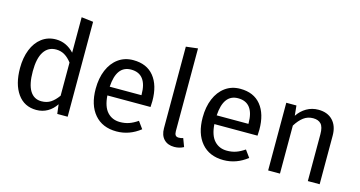

<svg xmlns="http://www.w3.org/2000/svg" viewBox="-80 -1091 2705 1444"><g transform="rotate(15 1273.0 -369.0)"><path d="M498 -739V0H417L408 -73Q382 -33 343 -10.5Q304 12 256 12Q162 12 109.5 -62Q57 -136 57 -261Q57 -342 82 -405Q107 -468 154 -503.5Q201 -539 264 -539Q345 -539 406 -474V-750ZM406 -139V-397Q380 -431 350.5 -448.5Q321 -466 284 -466Q223 -466 189.5 -415Q156 -364 156 -263Q156 -161 187 -111Q218 -61 276 -61Q318 -61 348 -80.5Q378 -100 406 -139Z M1081 -232H745Q751 -145 789 -104Q827 -63 887 -63Q925 -63 957 -74Q989 -85 1024 -109L1064 -54Q980 12 880 12Q770 12 708.5 -60Q647 -132 647 -258Q647 -340 673.5 -403.5Q700 -467 749.5 -503Q799 -539 866 -539Q971 -539 1027 -470Q1083 -401 1083 -279Q1083 -256 1081 -232ZM992 -306Q992 -384 961 -425Q930 -466 868 -466Q755 -466 745 -300H992Z M1220 -104V-739L1312 -750V-106Q1312 -85 1319.5 -74.5Q1327 -64 1345 -64Q1364 -64 1379 -70L1403 -6Q1370 12 1330 12Q1279 12 1249.5 -18.5Q1220 -49 1220 -104Z M1914 -232H1578Q1584 -145 1622 -104Q1660 -63 1720 -63Q1758 -63 1790 -74Q1822 -85 1857 -109L1897 -54Q1813 12 1713 12Q1603 12 1541.5 -60Q1480 -132 1480 -258Q1480 -340 1506.5 -403.5Q1533 -467 1582.5 -503Q1632 -539 1699 -539Q1804 -539 1860 -470Q1916 -401 1916 -279Q1916 -256 1914 -232ZM1825 -306Q1825 -384 1794 -425Q1763 -466 1701 -466Q1588 -466 1578 -300H1825Z M2460 -378V0H2368V-365Q2368 -421 2347 -444Q2326 -467 2285 -467Q2243 -467 2211 -443Q2179 -419 2151 -374V0H2059V-527H2138L2146 -449Q2174 -491 2215.5 -515Q2257 -539 2307 -539Q2379 -539 2419.5 -496Q2460 -453 2460 -378Z"/></g></svg>

Font: Statis Sans
Style: Regular
Weight: 400
Designer: bBox Type GmbH
Foundry: bBox Type GmbH
Version: Version 1.000